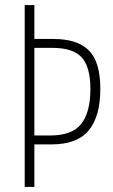

<svg xmlns="http://www.w3.org/2000/svg" viewBox="-20 -734 445 754"><path d="M374 -385Q374 -277 328.5 -222Q283 -167 183 -167H115V0H77V-714H115V-581H190Q284 -581 329 -536Q374 -491 374 -385ZM178 -202Q263 -202 299 -247.5Q335 -293 335 -384Q335 -471 301 -508.5Q267 -546 186 -546H115V-202Z"/></svg>

Font: Noto Sans Lao ExtraCondensed ExtraLight
Style: Regular
Weight: 200
Width: 2
Designer: Monotype Design Team
Foundry: Monotype Imaging Inc.
Version: Version 2.003; ttfautohint (v1.8.4.7-5d5b)